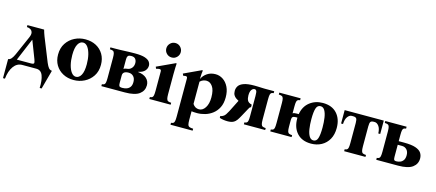

<svg xmlns="http://www.w3.org/2000/svg" viewBox="-61 -1349 5044 2219"><g transform="rotate(15 2461.5 -239.5)"><path d="M344 -384 458 -100Q475 -60 490 -42.5Q505 -25 529 -23L467 205H444Q448 112 426.5 56Q405 0 349 0H182Q118 0 78 56Q38 112 28 205H5V-23Q27 -25 44 -45.5Q61 -66 76 -100L177 -330Q193 -367 187.5 -390Q182 -413 163 -424.5Q144 -436 119 -437V-460H319Q324 -441 330 -423Q336 -405 344 -384ZM272 -43Q304 -43 308 -54.5Q312 -66 299 -100L218 -310H216L104 -43Z M811 -475Q884 -475 939.5 -445.5Q995 -416 1027 -362Q1059 -308 1059 -236Q1059 -157 1022 -101Q985 -45 925.5 -15Q866 15 797 15Q725 15 669 -15Q613 -45 581 -98.5Q549 -152 549 -224Q549 -303 586 -359Q623 -415 682.5 -445Q742 -475 811 -475ZM814 -28Q851 -28 875 -70Q899 -112 899 -200Q899 -264 886 -316.5Q873 -369 849.5 -400.5Q826 -432 794 -432Q757 -432 733 -390Q709 -348 709 -260Q709 -196 722 -143.5Q735 -91 759 -59.5Q783 -28 814 -28Z M1127 0V-23Q1144 -24 1154 -30Q1164 -36 1168 -54.5Q1172 -73 1172 -110V-350Q1172 -388 1167 -406Q1162 -424 1149.5 -430Q1137 -436 1112 -437V-460H1167Q1206 -460 1233.5 -461Q1261 -462 1285 -463Q1309 -464 1337 -465Q1365 -466 1405 -466Q1484 -466 1525 -452Q1566 -438 1581.5 -416Q1597 -394 1597 -370Q1597 -336 1573 -308.5Q1549 -281 1496 -270V-267Q1562 -260 1597.5 -227Q1633 -194 1633 -145Q1633 -79 1580 -39.5Q1527 0 1408 0ZM1322 -258Q1332 -265 1343 -267.5Q1354 -270 1370 -272Q1398 -276 1417.5 -299.5Q1437 -323 1437 -358Q1437 -387 1422 -406.5Q1407 -426 1374 -426Q1340 -426 1331 -412.5Q1322 -399 1322 -374ZM1366 -43Q1394 -43 1418.5 -52Q1443 -61 1458 -82.5Q1473 -104 1473 -142Q1473 -184 1450.5 -208Q1428 -232 1393 -232Q1322 -232 1322 -180V-91Q1322 -67 1328 -55Q1334 -43 1366 -43Z M1896 -110Q1896 -73 1901 -54.5Q1906 -36 1919 -30Q1932 -24 1956 -23V0H1701V-23Q1718 -24 1728 -30Q1738 -36 1742 -54.5Q1746 -73 1746 -110V-340Q1746 -355 1740.5 -360Q1735 -365 1724 -365Q1716 -365 1706.5 -363Q1697 -361 1686 -357L1676 -380L1894 -481L1900 -475Q1899 -460 1897.5 -428.5Q1896 -397 1896 -349ZM1826 -530Q1789 -530 1764 -555.5Q1739 -581 1739 -616Q1739 -651 1764 -677Q1789 -703 1826 -703Q1862 -703 1887 -677Q1912 -651 1912 -616Q1912 -581 1887 -555.5Q1862 -530 1826 -530Z M2279 201V224H2014V201Q2031 200 2041 194Q2051 188 2055 169.5Q2059 151 2059 114V-340Q2059 -355 2053.5 -360Q2048 -365 2037 -365Q2025 -365 2009 -361L1999 -384L2207 -481L2213 -475Q2211 -466 2208.5 -437Q2206 -408 2206 -378H2208Q2227 -419 2268.5 -447Q2310 -475 2368 -475Q2416 -475 2457.5 -447.5Q2499 -420 2524 -369Q2549 -318 2549 -246Q2549 -174 2524 -124.5Q2499 -75 2458.5 -44Q2418 -13 2370 1Q2322 15 2276 15Q2256 15 2239.5 14Q2223 13 2209 11V114Q2209 151 2214 169.5Q2219 188 2234.5 194Q2250 200 2279 201ZM2285 -33Q2329 -33 2359 -79.5Q2389 -126 2389 -203Q2389 -290 2359 -332.5Q2329 -375 2285 -375Q2266 -375 2246 -367.5Q2226 -360 2209 -343V-77Q2237 -33 2285 -33Z M2639 15Q2614 15 2589 11Q2564 7 2544 0V-23Q2564 -23 2584.5 -38.5Q2605 -54 2630 -103L2702 -246Q2687 -254 2670 -265.5Q2653 -277 2641.5 -296.5Q2630 -316 2630 -347Q2630 -380 2648 -406.5Q2666 -433 2710.5 -448.5Q2755 -464 2835 -464Q2853 -464 2879 -463Q2905 -462 2928 -461Q2951 -460 2959 -460H3072V-437Q3055 -436 3045 -430Q3035 -424 3031 -406Q3027 -388 3027 -350V-110Q3027 -73 3032 -54.5Q3037 -36 3050 -30Q3063 -24 3087 -23V0H2832V-23Q2849 -24 2859 -30Q2869 -36 2873 -54.5Q2877 -73 2877 -110V-350Q2877 -399 2869.5 -412Q2862 -425 2848 -425Q2826 -425 2811 -403Q2796 -381 2796 -337Q2796 -301 2808.5 -276.5Q2821 -252 2861 -243V-211Q2852 -211 2848 -206.5Q2844 -202 2836 -188L2783 -91Q2766 -59 2749.5 -35Q2733 -11 2708 2Q2683 15 2639 15Z M3148 0V-23Q3165 -24 3175 -30Q3185 -36 3189 -54.5Q3193 -73 3193 -110V-350Q3193 -388 3188 -406Q3183 -424 3170.5 -430Q3158 -436 3133 -437V-460H3388V-437Q3371 -436 3361 -430Q3351 -424 3347 -406Q3343 -388 3343 -350V-268Q3351 -274 3362.5 -276Q3374 -278 3390 -278H3414Q3430 -372 3495.5 -423.5Q3561 -475 3652 -475Q3761 -475 3820.5 -409.5Q3880 -344 3880 -236Q3880 -157 3848.5 -101Q3817 -45 3762 -15Q3707 15 3638 15Q3529 15 3469.5 -50.5Q3410 -116 3410 -224Q3410 -230 3410 -235H3392Q3365 -235 3354 -226Q3343 -217 3343 -191V-110Q3343 -73 3348 -54.5Q3353 -36 3366 -30Q3379 -24 3403 -23V0ZM3655 -28Q3692 -28 3706 -70Q3720 -112 3720 -200Q3720 -264 3712 -316.5Q3704 -369 3685.5 -400.5Q3667 -432 3635 -432Q3598 -432 3584 -390Q3570 -348 3570 -260Q3570 -196 3578 -143.5Q3586 -91 3605 -59.5Q3624 -28 3655 -28Z M4383 -460V-300H4360Q4358 -358 4335.5 -387.5Q4313 -417 4286 -417H4272Q4247 -417 4237 -404Q4227 -391 4227 -350V-110Q4227 -73 4232 -54.5Q4237 -36 4250 -30Q4263 -24 4287 -23V0H4032V-23Q4049 -24 4059 -30Q4069 -36 4073 -54.5Q4077 -73 4077 -110V-350Q4077 -391 4066.5 -404Q4056 -417 4027 -417H4012Q3985 -417 3962.5 -387.5Q3940 -358 3938 -300H3915V-460Z M4416 0V-23Q4433 -24 4443 -30Q4453 -36 4457 -54.5Q4461 -73 4461 -110V-350Q4461 -388 4456 -406Q4451 -424 4438.5 -430Q4426 -436 4401 -437V-460H4656V-437Q4639 -436 4629 -430Q4619 -424 4615 -406Q4611 -388 4611 -350V-275H4675Q4765 -275 4814 -258Q4863 -241 4882.5 -212Q4902 -183 4902 -145Q4902 -79 4849 -39.5Q4796 0 4677 0ZM4611 -91Q4611 -67 4615.5 -55Q4620 -43 4645 -43Q4668 -43 4690.5 -52Q4713 -61 4727.5 -82.5Q4742 -104 4742 -142Q4742 -184 4719.5 -208Q4697 -232 4662 -232H4611Z"/></g></svg>

Font: Bona Nova
Style: Bold
Weight: 700
Designer: Mateusz Machalski
Foundry: Capitalics
Version: Version 4.001; ttfautohint (v1.8.3)